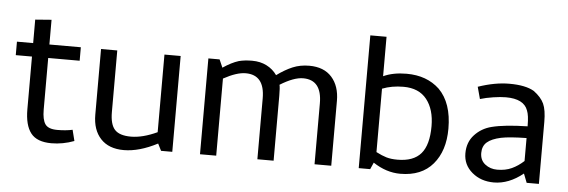

<svg xmlns="http://www.w3.org/2000/svg" viewBox="-46 -805 2833 958"><g transform="rotate(5 1370.5 -326.0)"><path d="M101.2 -148.8V-412.5H20V-480H101.2V-597.5L182.5 -603.8V-480H340V-412.5H182.5V-153.8Q182.5 -103.8 198.1 -81.2Q213.8 -58.8 258.8 -58.8Q301.2 -58.8 335 -66.2L348.8 -11.2Q292.5 10 235 10Q162.5 10 131.9 -29.4Q101.2 -68.8 101.2 -148.8Z M627.5 -57.5Q686.2 -57.5 758.8 -91.2V-480H840V0H783.8L766.2 -35Q675 12.5 597.5 12.5Q522.5 12.5 481.9 -31.2Q441.2 -75 441.2 -151.2V-480H522.5V-171.2Q522.5 -110 546.2 -83.8Q570 -57.5 627.5 -57.5Z M1458.8 -422.5Q1412.5 -422.5 1343.8 -380Q1347.5 -366.2 1347.5 -325V0H1266.2V-305Q1266.2 -422.5 1171.2 -422.5Q1126.2 -422.5 1060 -386.2V0H978.8V-480H1035L1052.5 -440Q1095 -468.8 1131.2 -480Q1160 -487.5 1197.5 -487.5Q1238.8 -487.5 1270.6 -471.2Q1302.5 -455 1322.5 -426.2Q1363.8 -456.2 1401.2 -471.9Q1438.8 -487.5 1483.8 -487.5Q1557.5 -487.5 1596.9 -443.1Q1636.2 -398.8 1636.2 -325V0H1552.5V-305Q1552.5 -422.5 1458.8 -422.5Z M1773.8 0V-665H1855V-467.5Q1903.8 -490 1971.2 -490Q2072.5 -490 2136.2 -430Q2202.5 -363.8 2202.5 -235Q2202.5 -123.8 2145.6 -56.9Q2088.8 10 1982.5 10Q1912.5 10 1846.2 -33.8L1831.2 0ZM2117.5 -240Q2117.5 -323.8 2078.1 -373.8Q2038.8 -423.8 1961.2 -423.8Q1902.5 -423.8 1855 -405V-87.5Q1883.8 -72.5 1906.9 -65.6Q1930 -58.8 1962.5 -58.8Q2042.5 -58.8 2080 -102.5Q2117.5 -146.2 2117.5 -240Z M2346.2 -396.2 2330 -456.2Q2413.8 -485 2486.2 -485Q2567.5 -485 2610 -460Q2647.5 -432.5 2661.9 -401.2Q2676.2 -370 2676.2 -310V0H2615L2597.5 -45Q2526.2 12.5 2451.2 12.5Q2386.2 12.5 2341.9 -25Q2297.5 -62.5 2297.5 -120Q2297.5 -176.2 2331.9 -213.1Q2366.2 -250 2416.2 -262.5Q2480 -278.8 2595 -281.2V-285Q2595 -336.2 2585 -360Q2565 -416.2 2475 -416.2Q2448.8 -416.2 2411.9 -410.6Q2375 -405 2346.2 -396.2ZM2595 -107.5V-222.5Q2508.8 -221.2 2467.5 -212.5Q2421.2 -202.5 2398.8 -183.1Q2376.2 -163.8 2376.2 -128.8Q2376.2 -92.5 2401.9 -72.5Q2427.5 -52.5 2462.5 -52.5Q2503.8 -52.5 2535 -66.9Q2566.2 -81.2 2595 -107.5Z"/></g></svg>

Font: Cambay
Style: Regular
Weight: 400
Designer: Pooja Saxena
Foundry: Pooja Saxena
Version: Version 1.181;PS 001.181;hotconv 1.0.70;makeotf.lib2.5.58329